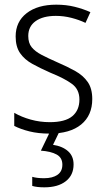

<svg xmlns="http://www.w3.org/2000/svg" viewBox="-20 -562 456 822"><path d="M375 -138Q375 -68 327.5 -29Q280 10 192 10Q144 10 106 0.5Q68 -9 41 -23V-79Q72 -61 111.5 -50Q151 -39 193 -39Q259 -39 289.5 -64.5Q320 -90 320 -136Q320 -179 288.5 -202.5Q257 -226 195 -251Q152 -270 118.5 -288.5Q85 -307 66 -334.5Q47 -362 47 -406Q47 -469 94 -505.5Q141 -542 221 -542Q263 -542 299.5 -533Q336 -524 367 -510L346 -464Q319 -477 286 -485.5Q253 -494 219 -494Q164 -494 132.5 -471.5Q101 -449 101 -408Q101 -378 115.5 -360Q130 -342 157.5 -327.5Q185 -313 226 -295Q268 -277 302 -258Q336 -239 355.5 -211Q375 -183 375 -138ZM295 142Q295 188 261.5 214Q228 240 170 240Q138 240 118 234V195Q138 201 169 201Q205 201 226 186.5Q247 172 247 143Q247 113 222.5 99.5Q198 86 155 83L195 0H235L207 58Q247 64 271 85Q295 106 295 142Z"/></svg>

Font: Noto Sans Lao Looped SemiCondensed Light
Style: Regular
Weight: 300
Width: 4
Designer: Mark Frömberg, Ben Mitchell
Foundry: The Fontpad Ltd
Version: Version 1.002; ttfautohint (v1.8.4.7-5d5b)